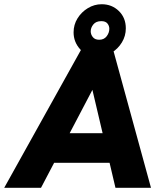

<svg xmlns="http://www.w3.org/2000/svg" viewBox="-54 -888 772 908"><path d="M-34 0 354 -697H469L660 0H492L383 -463L140 0ZM191 -118 259 -258H440L472 -118ZM408 -620Q357 -620 325.5 -654.5Q294 -689 294 -735Q294 -771 312.5 -801Q331 -831 361.5 -849.5Q392 -868 427 -868Q475 -868 508 -836Q541 -804 541 -754Q541 -718 522.5 -687.5Q504 -657 473.5 -638.5Q443 -620 408 -620ZM415 -700Q438 -700 450.5 -716.5Q463 -733 463 -752Q463 -766 454 -777Q445 -788 425 -788Q400 -788 387.5 -772.5Q375 -757 375 -740Q375 -725 385 -712.5Q395 -700 415 -700Z"/></svg>

Font: Hanken Grotesk Black
Style: Italic
Weight: 900
Italic angle: -8°
Designer: Alfredo Marco Pradil
Foundry: Hanken Design Co.
Version: Version 3.013